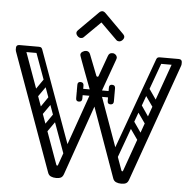

<svg xmlns="http://www.w3.org/2000/svg" viewBox="-61 -985 1046 1055"><g transform="rotate(5 462.5 -457.5)"><path d="M287 10Q271 10 258.5 4.5Q246 -1 241 -16L7 -664Q6 -667 5.5 -671Q5 -675 5 -676Q5 -692 22 -698Q26 -700 30 -700Q34 -700 37 -700Q52 -700 58 -683L282 -63Q284 -58 287 -58Q291 -58 292 -63L436 -472Q408 -545 393 -586Q378 -627 371 -645.5Q364 -664 362.5 -669.5Q361 -675 361 -676Q361 -687 371.5 -693.5Q382 -700 391 -700Q408 -700 414 -683L459 -568Q461 -564 465 -564Q470 -564 471 -568L512 -682Q518 -700 534 -700Q537 -700 540 -700Q543 -700 547 -698Q560 -692 562 -678Q562 -673 559 -665L492 -478L641 -63Q643 -58 646 -58Q650 -58 651 -63L871 -681Q877 -699 893 -699Q896 -699 899 -699Q902 -699 905 -697Q920 -691 920 -676Q920 -673 919.5 -670Q919 -667 918 -664L688 -16Q683 -1 673.5 4.5Q664 10 646 10Q630 10 617.5 4.5Q605 -1 600 -16L463 -399L329 -16Q324 -1 314.5 4.5Q305 10 287 10ZM920 -682Q920 -665 903 -665H798Q779 -665 779 -682Q779 -700 797 -700H902Q920 -700 920 -682ZM149 -682Q149 -665 132 -665H24Q5 -665 5 -682Q5 -700 23 -700H131Q149 -700 149 -682ZM555 -473Q555 -456 538 -456H384Q367 -456 367 -473Q367 -491 383 -491H537Q555 -491 555 -473ZM533 -436V-470Q533 -479 537 -483Q541 -487 550 -487Q560 -487 564 -483Q567 -480 567 -471V-437Q567 -419 549 -419Q533 -419 533 -436ZM567 -509V-475Q567 -466 564 -463Q560 -459 550 -459Q541 -459 537 -463Q533 -467 533 -476V-510Q533 -527 549 -527Q567 -527 567 -509ZM359 -436V-470Q359 -479 363 -483Q367 -487 376 -487Q381 -487 384.5 -486Q388 -485 390 -483Q393 -480 393 -471V-437Q393 -419 375 -419Q359 -419 359 -436ZM393 -509V-475Q393 -466 390 -463Q388 -461 384.5 -460Q381 -459 376 -459Q367 -459 363 -463Q359 -467 359 -476V-510Q359 -527 375 -527Q393 -527 393 -509ZM581 -90Q564 -97 570 -113L779 -689Q785 -704 802 -697Q818 -692 812 -676L603 -101Q597 -85 581 -90ZM720 -228 654 -322Q645 -336 660 -347Q674 -355 683 -343L749 -248Q759 -235 743 -224Q729 -215 720 -228ZM688 -105Q671 -111 677 -128L856 -618Q861 -633 878 -627Q894 -621 888 -605L710 -115Q704 -99 688 -105ZM788 -415 722 -509Q713 -523 728 -534Q742 -542 751 -530L817 -435Q827 -422 811 -411Q797 -402 788 -415ZM754 -320 687 -415Q679 -428 694 -439Q707 -448 717 -435L782 -340Q792 -327 777 -316Q763 -307 754 -320ZM347 -90Q331 -85 325 -101L116 -676Q110 -692 126 -697Q143 -704 149 -689L358 -113Q364 -97 347 -90ZM208 -228Q199 -215 185 -224Q169 -235 179 -248L245 -343Q254 -355 268 -347Q283 -336 274 -322ZM240 -105Q224 -99 218 -115L40 -605Q34 -621 50 -627Q67 -633 72 -618L251 -128Q257 -111 240 -105ZM140 -415Q131 -402 117 -411Q101 -422 111 -435L177 -530Q186 -542 200 -534Q215 -523 206 -509ZM174 -320Q165 -307 151 -316Q136 -327 146 -340L211 -435Q221 -448 234 -439Q249 -428 241 -415ZM371 -774Q365 -768 356 -768Q346 -768 338 -776Q329 -785 329 -794Q329 -802 336 -809L443 -916Q452 -925 461 -925Q470 -925 479 -916L586 -809Q593 -802 593 -794Q593 -785 584 -776Q576 -768 566 -768Q557 -768 551 -774L461 -863Z"/></g></svg>

Font: Agu Display Uzo
Style: Regular
Weight: 400
Designer: Oluwaseun Badejo
Version: Version 1.103